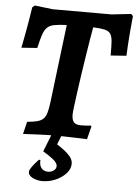

<svg xmlns="http://www.w3.org/2000/svg" viewBox="-59 -697 702 980"><g transform="rotate(5 291.5 -207.5)"><path d="M250.3 -567.2Q210.3 -565.6 186.5 -561Q162.8 -556.3 149.9 -543.5Q137 -530.6 128.6 -505.5Q120.2 -480.4 110.6 -437.3L29.6 -431.5Q29.6 -431.5 33.4 -450.5Q37.1 -469.5 43 -500.5Q49 -531.4 55.2 -568.4Q61.4 -605.4 66.9 -641.8L79.1 -652L172.7 -641H473.9L573.4 -652L582.8 -641.8Q578.9 -604.9 575.8 -568.7Q572.7 -532.4 570.9 -502.6Q569.1 -472.8 568.2 -455.1Q567.3 -437.3 567.3 -437.3L486.8 -431.5Q487.2 -477.4 485.3 -504Q483.3 -530.5 474.1 -543.4Q464.9 -556.2 443.9 -560.9Q422.9 -565.6 385.7 -567.2Q381.1 -543.3 374.7 -503.4Q368.4 -463.4 360.7 -415.5Q353.1 -367.6 345.9 -318.5Q338.8 -269.5 332.9 -226.5Q327 -183.5 323.4 -153.6Q319.8 -123.6 319.8 -114.1Q319.8 -87.1 330.6 -75.3Q341.4 -63.5 365 -63.5Q387.4 -63.5 402.6 -65Q417.8 -66.5 417.8 -66.5L420.7 -61.6L404 4.4Q404 4.4 385.6 3.6Q367.2 2.9 339.8 2.2Q312.3 1.5 284.3 0.7Q256.2 0 237.4 0Q217.3 0 190.1 1Q162.9 1.9 137 3.1Q111.1 4.4 93.8 5.3Q76.4 6.3 76.4 6.3L91.6 -57.2Q123.8 -60.2 143.6 -65.4Q163.3 -70.7 174.3 -81.4Q185.2 -92 191.2 -112.2Q197.2 -132.4 201.3 -164.7ZM231.8 -28.9H282.8L254.3 44.1Q270.5 54.2 289.8 68.4Q309 82.5 323 99.5Q337.1 116.5 337.1 136.4Q337.1 163.3 315.9 186.4Q294.7 209.6 262.1 223.6Q229.4 237.5 194.2 237.5Q170.1 237.5 146.6 226.5Q123.2 215.5 123.2 195.8Q123.2 187.9 130.7 176.6Q138.3 165.2 148.9 152.4Q159.6 139.5 168.3 130.6H176.3Q174.3 158.6 186.4 172.9Q198.5 187.2 219.6 187.2Q236.9 187.2 249.2 177.9Q261.6 168.7 261.6 154.4Q261.6 138.3 237.2 119.4Q212.8 100.5 186.8 85.9Z"/></g></svg>

Font: Alegreya
Style: Italic
Weight: 400
Italic angle: -7°
Designer: Juan Pablo del Peral
Foundry: Huerta Tipografica
Version: Version 2.009